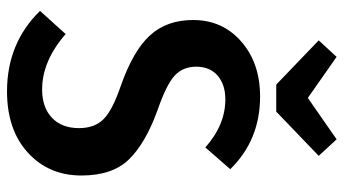

<svg xmlns="http://www.w3.org/2000/svg" viewBox="-236 -728 979 547"><g transform="rotate(90 253.5 -454.5)"><path d="M377 -924 424 -873 298 -752H221L95 -873L142 -924L259 -842ZM255 -706Q379 -706 462 -621L400 -550Q336 -607 263 -607Q221 -607 195.5 -585Q170 -563 170 -524Q170 -486 195.5 -462.5Q221 -439 296 -413Q389 -379 434.5 -332Q480 -285 480 -197Q480 -104 415 -44.5Q350 15 240 15Q103 15 11 -79L77 -152Q154 -85 235 -85Q286 -85 315.5 -113Q345 -141 345 -190Q345 -234 320 -259.5Q295 -285 225 -309Q125 -344 81 -392Q37 -440 37 -515Q37 -599 98.5 -652.5Q160 -706 255 -706Z"/></g></svg>

Font: Fira Sans Condensed Medium
Style: Regular
Weight: 500
Width: 3
Designer: Carrois Corporate & Edenspiekermann AG
Foundry: Carrois Corporate GbR & Edenspiekermann AG
Version: Version 4.203;PS 004.203;hotconv 1.0.88;makeotf.lib2.5.64775